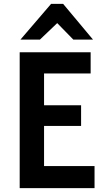

<svg xmlns="http://www.w3.org/2000/svg" viewBox="-20 -965 541 985"><path d="M81 0V-697H445V-588H206V-425H396V-319H206V-113H465V0ZM85 -762 242 -945H304L457 -762H356L273.5 -846.5L185 -762Z"/></svg>

Font: Alatsi
Style: Regular
Weight: 400
Designer: Spyros Zevelakis, Eben Sorkin
Foundry: www.sorkintype.com
Version: Version 1.008; ttfautohint (v1.8.4.7-5d5b)